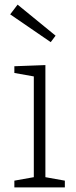

<svg xmlns="http://www.w3.org/2000/svg" viewBox="-20 -809 328 829"><path d="M176 -528V-44L260 -29V0H42V-29L126 -44V-479L42 -494V-523ZM24 -747 56 -789 220 -655 199 -627Z"/></svg>

Font: Bitter Pro Light
Style: Regular
Weight: 300
Designer: Sol Matas, and Bitter project Authors
Foundry: Sol Matas
Version: Version 1.010